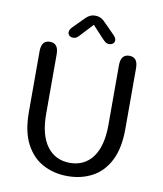

<svg xmlns="http://www.w3.org/2000/svg" viewBox="-87 -853 794 935"><g transform="rotate(10 309.5 -385.5)"><path d="M310 10.5Q243.5 10.5 189.5 -17.8Q135.5 -46 103.2 -106.8Q71 -167.5 71 -265V-565Q71 -619 113 -619Q155.5 -619 155.5 -565V-270Q155.5 -165 197 -110Q238.5 -55 310 -55Q382 -55 422.8 -110Q463.5 -165 463.5 -270V-565Q463.5 -619 506 -619Q548 -619 548 -565V-265Q548 -167.5 516.2 -106.8Q484.5 -46 430.8 -17.8Q377 10.5 310 10.5ZM412.5 -704.5Q424.5 -692 424.5 -681Q424.5 -670.5 417 -664.2Q409.5 -658 397.5 -658Q387 -658 379.5 -663.8Q372 -669.5 363 -679L309 -737.5L254.5 -679Q245.5 -668.5 238.2 -663.2Q231 -658 220 -658Q208.5 -658 201.2 -664.5Q194 -671 194 -681.5Q194 -686.5 196.8 -692.5Q199.5 -698.5 205 -704.5L252 -752Q266 -767.5 278.8 -775Q291.5 -782.5 308.5 -782.5Q326 -782.5 338.5 -775.2Q351 -768 365.5 -752Z"/></g></svg>

Font: Sono Monospace
Style: Regular
Weight: 400
Designer: Tyler Finck
Foundry: Tyler Finck
Version: Version 2.112